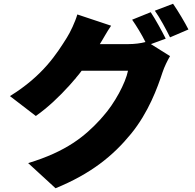

<svg xmlns="http://www.w3.org/2000/svg" viewBox="-20 -898 1040 1023"><path d="M984 -741C967 -775 928 -841 902 -878L805 -841C832 -803 866 -740 886 -699L984 -741ZM679 -186C771 -299 819 -430 846 -513C856 -543 873 -577 886 -599L784 -663L863 -692C845 -728 808 -796 783 -833L684 -793C707 -760 736 -713 755 -674C729 -667 695 -663 665 -663H512C527 -686 549 -728 572 -761L392 -821C381 -782 354 -725 336 -697C283 -613 210 -495 33 -386L171 -280C236 -326 296 -383 351 -444L358 -452C362 -457 367 -462 371 -467L377 -474C379 -476 380 -477 381 -478L387 -486C397 -497 406 -509 415 -521H662C649 -456 591 -347 528 -277C526 -274 523 -271 520 -268L515 -262C433 -173 335 -91 130 -29L276 105C464 28 582 -67 679 -186Z"/></svg>

Font: Glow Sans SC Normal Heavy
Style: Regular
Weight: 900
Designer: Ryoko NISHIZUKA (kana, bopomofo & ideographs); Paul D. Hunt (Latin, Greek & Cyrillic); Sandoll Communications, Soo-young
Version: Version 0.93